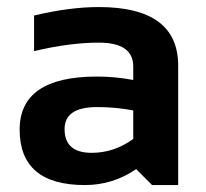

<svg xmlns="http://www.w3.org/2000/svg" viewBox="-20 -533 594 553"><path d="M36.6 -159.7Q36.6 -312.5 259.3 -312.5Q311.5 -312.5 363.8 -302.7V-341.3Q363.8 -410.2 264.6 -410.2Q180.7 -410.2 78.1 -385.7V-488.3Q180.7 -512.7 264.6 -512.7Q493.2 -512.7 493.2 -343.8V0H418L372.1 -45.9Q305.2 0 224.6 0Q36.6 0 36.6 -159.7ZM259.3 -224.6Q166 -224.6 166 -161.1Q166 -92.8 244.1 -92.8Q308.6 -92.8 363.8 -132.8V-214.8Q314.9 -224.6 259.3 -224.6Z"/></svg>

Font: Voltera
Style: Bold
Weight: 700
Designer: Bernd Montag
Version: Version 1.301